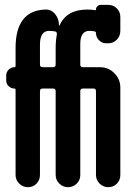

<svg xmlns="http://www.w3.org/2000/svg" viewBox="-20 -780 540 800"><path d="M146.5 -593.8V-510.7Q146.5 -500 158.2 -500H201.2Q211.9 -500 211.9 -510.7V-580.1Q211.9 -609.4 216.8 -635.7Q218.8 -646.5 209 -649.4Q193.4 -651.4 183.6 -651.4Q146.5 -650.4 146.5 -593.8ZM40 -411.1Q26.4 -411.1 16.1 -420.9Q5.9 -430.7 5.9 -445.3V-465.8Q5.9 -479.5 16.1 -489.7Q26.4 -500 40 -500Q44.9 -500 44.9 -504.9V-580.1Q44.9 -735.4 168 -740.2Q193.4 -741.2 209.5 -721.7Q225.6 -702.1 225.6 -675.8Q225.6 -673.8 226.6 -673.8Q227.5 -673.8 228.5 -674.8Q257.8 -740.2 343.8 -740.2Q361.3 -740.2 377.9 -737.3Q379.9 -737.3 379.9 -740.2Q379.9 -748 385.7 -753.9Q391.6 -759.8 400.4 -759.8H430.7Q452.1 -759.8 466.8 -745.1Q481.4 -730.5 481.4 -709V-651.4Q481.4 -629.9 466.8 -614.7Q452.1 -599.6 430.7 -599.6H422.9Q405.3 -599.6 392.6 -612.3Q379.9 -625 379.9 -642.6Q379.9 -647.5 374 -649.4Q362.3 -651.4 352.5 -651.4Q313.5 -651.4 314.5 -593.8V-510.7Q314.5 -500 325.2 -500H396.5Q431.6 -500 456.5 -475.1Q481.4 -450.2 481.4 -415V-50.8Q481.4 -29.3 466.8 -14.6Q452.1 0 431.2 0Q410.2 0 395 -15.1Q379.9 -30.3 379.9 -50.8V-400.4Q379.9 -411.1 369.1 -411.1H325.2Q314.5 -411.1 314.5 -400.4V-50.8Q314.5 -29.3 299.3 -14.6Q284.2 0 263.2 0Q242.2 0 227.1 -15.1Q211.9 -30.3 211.9 -50.8V-400.4Q211.9 -411.1 201.2 -411.1H158.2Q146.5 -411.1 146.5 -400.4V-50.8Q146.5 -29.3 131.8 -14.6Q117.2 0 96.2 0Q75.2 0 60.1 -15.1Q44.9 -30.3 44.9 -50.8V-406.2Q44.9 -411.1 40 -411.1Z"/></svg>

Font: Rounded-X Mgen+ 1m medium
Style: Regular
Weight: 500
Designer: [Source Han Sans]
Ryoko NISHIZUKA  (kana & ideographs); Paul D. Hunt (Latin, Greek & Cyrillic); Wenlong ZHANG  (bopomofo
Version: Version 1.059.20150602